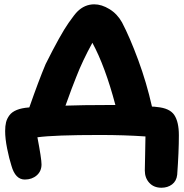

<svg xmlns="http://www.w3.org/2000/svg" viewBox="-20 -713 855 892"><path d="M730 159.2Q694.8 159.2 673.8 136.5Q652.8 113.8 652.8 79.1Q652.8 60.5 654.3 2.7Q655.8 -55.2 655.8 -79.1Q559.1 -85.9 443.8 -85.9Q231.4 -85.9 153.8 -75.2Q172.9 24.4 172.9 50.8Q172.9 82.5 150.6 101.8Q128.4 121.1 95.2 121.1Q51.3 121.1 33.2 57.1Q22.5 23.9 13.2 -22.5Q3.9 -68.8 3.9 -104Q3.9 -127.9 8.1 -144.8Q12.2 -161.6 23.7 -177.2Q35.2 -192.9 57.9 -202.1Q80.6 -211.4 115.2 -213.9H116.2Q160.2 -339.8 191.9 -415Q260.7 -552.7 298.8 -606.9Q326.2 -646 338.9 -658.7Q373 -692.9 418 -692.9Q452.1 -692.9 488.5 -670.7Q524.9 -648.4 546.9 -608.9Q583 -540 622.1 -434.3Q661.1 -328.6 686 -217.8Q696.3 -217.8 710 -215.8Q768.6 -210.4 789.8 -178.5Q811 -146.5 811 -85Q811 -8.3 803.2 99.1Q799.8 128.4 779.3 143.8Q758.8 159.2 730 159.2ZM334 -355Q316.9 -313.5 284.2 -222.2Q365.2 -225.1 475.1 -225.1H516.1Q468.3 -405.3 409.2 -514.2Q362.8 -429.7 334 -355Z"/></svg>

Font: Shantell Sans Irregular
Style: Bold
Weight: 700
Designer: Stephen Nixon, Anya Danilova, Shantell Martin
Foundry: Arrow Type
Version: Version 1.006;[9816181b4]